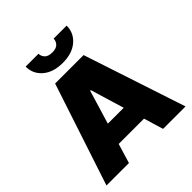

<svg xmlns="http://www.w3.org/2000/svg" viewBox="-247 -1118 1288 1288"><g transform="rotate(-45 397.5 -473.5)"><path d="M235.8 0H22.7L262.8 -727.3H532.7L772.7 0H559.7L517.8 -139.2H277.7ZM322.4 -286.9H473L400.6 -527H394.9ZM468.8 -947.4H592.3Q592 -878.2 539.4 -833.3Q486.9 -788.4 397.7 -788.4Q307.9 -788.4 255.3 -833.3Q202.8 -878.2 203.1 -947.4H325.3Q324.9 -925.1 341.4 -906.4Q358 -887.8 397.7 -887.8Q435.7 -887.8 452.1 -905.9Q468.4 -924 468.8 -947.4Z"/></g></svg>

Font: Inter UI Black
Style: Regular
Weight: 900
Designer: Rasmus Andersson
Foundry: rsms
Version: 3.2;8d6f07862